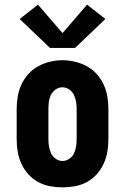

<svg xmlns="http://www.w3.org/2000/svg" viewBox="-20 -801 540 829"><path d="M250 8Q223 8 196 3Q169 -2 145 -15Q121 -28 102.5 -48.5Q84 -69 72.5 -94Q61 -119 56.5 -146Q52 -173 52 -200V-330Q52 -357 56.5 -384Q61 -411 72.5 -436Q84 -461 102.5 -481.5Q121 -502 145 -515Q169 -528 196 -534.5Q223 -541 250 -541Q277 -541 304 -534.5Q331 -528 355 -515Q379 -502 397.5 -481.5Q416 -461 427.5 -436Q439 -411 443.5 -384Q448 -357 448 -330V-200Q448 -173 443.5 -146Q439 -119 427.5 -94Q416 -69 397.5 -48.5Q379 -28 355 -15Q331 -2 304 3Q277 8 250 8ZM250 -106Q266 -106 279.5 -115.5Q293 -125 299.5 -139Q306 -153 308.5 -168.5Q311 -184 311 -200V-330Q311 -346 308.5 -361.5Q306 -377 299 -391.5Q292 -406 278.5 -415Q265 -424 249 -424Q233 -424 220 -414.5Q207 -405 200 -391Q193 -377 191 -361.5Q189 -346 189 -330V-200Q189 -184 191.5 -168.5Q194 -153 200.5 -139Q207 -125 220.5 -115.5Q234 -106 250 -106ZM196 -594 65 -719 144 -781 250 -658 356 -781 435 -719 304 -594Z"/></svg>

Font: Iosevka Slab Heavy
Style: Regular
Weight: 900
Monospace: yes
Designer: Belleve Invis
Foundry: Belleve Invis
Version: Version 11.1.0; ttfautohint (v1.8.3)